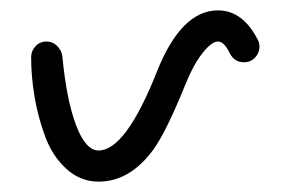

<svg xmlns="http://www.w3.org/2000/svg" viewBox="-20 -350 560 370"><path d="M480 -260Q480 -248 471.5 -239Q463 -230 450 -230Q432 -230 423 -247Q412 -270 400 -270Q388 -270 370.5 -248Q353 -226 338 -189Q300 -95 275 -61Q230 0 170 0Q135 0 108 -24.5Q81 -49 67 -87Q53 -125 46.5 -164Q40 -203 40 -240Q40 -252 48.5 -261Q57 -270 70 -270Q81 -270 89.5 -262Q98 -254 100 -243Q108 -158 126.5 -109Q145 -60 170 -60Q222 -60 282 -211Q329 -330 400 -330Q448 -330 477 -273Q480 -267 480 -260Z"/></svg>

Font: Pecita
Style: Book
Weight: 400
Width: 7
Version: Version 4.3